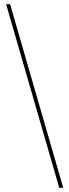

<svg xmlns="http://www.w3.org/2000/svg" viewBox="-20 -817 328 911"><path d="M9 -797H28L280 74H261Z"/></svg>

Font: Bitter Thin
Style: Regular
Weight: 100
Designer: Sol Matas, and Bitter project Authors
Foundry: Sol Matas
Version: Version 2.002